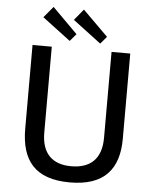

<svg xmlns="http://www.w3.org/2000/svg" viewBox="-62 -992 842 1053"><g transform="rotate(5 359.5 -465.5)"><path d="M190 -941 139 -880 294 -763 328 -803ZM357 -941 307 -880 462 -763 496 -803ZM631 -254V-723H528V-250C528 -133 466 -79 362 -79C258 -79 199 -135 199 -250V-723H93V-263C93 -88 170 10 362 10C552 10 631 -87 631 -254Z"/></g></svg>

Font: United Sans Medium
Style: Regular
Weight: 500
Designer: Pablo Impallari, Rodrigo Fuenzalida (Modified by Dan O. Williams)
Version: Version 1.000;PS 001.000;hotconv 1.0.88;makeotf.lib2.5.64775